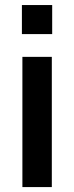

<svg xmlns="http://www.w3.org/2000/svg" viewBox="-20 -760 300 780"><path d="M190.5 0H71V-529H190.5ZM69 -739.5H192V-621.5H69Z"/></svg>

Font: 1883 Sans SemiBold
Style: Regular
Weight: 600
Designer: 1883 Sans project is a fork of Public Sans.
Version: Version 1.009